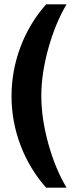

<svg xmlns="http://www.w3.org/2000/svg" viewBox="-20 -706 360 883"><path d="M192 -686H286Q234 -598 202 -482.5Q170 -367 170 -265Q170 -162 202 -46Q234 70 286 157H192Q115 70 74 -39Q33 -148 33 -264Q33 -380 74 -489.5Q115 -599 192 -686Z"/></svg>

Font: Chivo ExtraBold
Style: Regular
Weight: 800
Designer: Hector Gatti
Foundry: Omnibus-Type
Version: Version 1.007